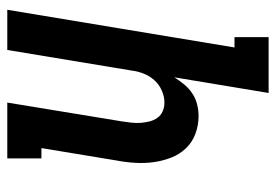

<svg xmlns="http://www.w3.org/2000/svg" viewBox="-138 -638 775 540"><g transform="rotate(90 250.0 -367.5)"><path d="M7 0 113 -639H84V-735H241L197 -470Q206 -484 217 -497.5Q228 -511 242.5 -520.5Q257 -530 273.5 -534Q290 -538 306 -538Q332 -538 356 -529Q380 -520 397 -502Q414 -484 423 -460.5Q432 -437 435.5 -412Q439 -387 437.5 -360.5Q436 -334 431 -308L396 -96H425V0H268L321 -323Q323 -336 324.5 -349.5Q326 -363 325 -375.5Q324 -388 321 -400Q318 -412 311 -422Q304 -432 292.5 -437Q281 -442 268 -442Q251 -442 234 -434.5Q217 -427 205 -413.5Q193 -400 186.5 -383.5Q180 -367 178 -350L120 0Z"/></g></svg>

Font: Iosevka Slab
Style: Bold Italic
Weight: 700
Italic angle: -9°
Monospace: yes
Designer: Belleve Invis
Foundry: Belleve Invis
Version: Version 11.1.0; ttfautohint (v1.8.3)